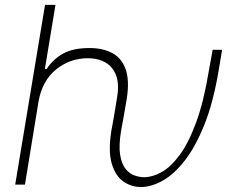

<svg xmlns="http://www.w3.org/2000/svg" viewBox="-20 -747 961 777"><path d="M41.5 0 162.3 -727.3H204.5L161.6 -467.7H168.7Q193.9 -506.7 234.7 -529.7Q275.6 -552.6 342 -552.6Q396.7 -552.6 434.7 -532.1Q472.7 -511.7 488.6 -466.4Q504.6 -421.2 492.9 -346.6L480.1 -272.7L470.2 -218.8Q459.9 -157 466.3 -119.5Q472.7 -82 489 -62.7Q505.3 -43.3 525.6 -36.6Q545.8 -29.8 562.9 -29.8Q596.9 -29.8 634.2 -50.6Q671.5 -71.4 707.6 -120.4Q743.6 -169.4 774.3 -253.2Q805 -337 825.6 -463.1L840.6 -545.5H878.9L865.1 -463.1Q843.4 -333.1 807.2 -242.7Q771 -152.3 727.3 -96.6Q683.6 -40.8 637.6 -15.4Q591.6 9.9 550.1 9.9Q512.4 9.9 480.1 -11.9Q447.8 -33.7 432.5 -84Q417.3 -134.2 430.8 -218.8L440.7 -272.7L454.2 -355.1Q466.6 -429.3 434.3 -470.2Q402 -511 335.2 -511.4Q262.4 -511 206.7 -465.7Q150.9 -420.5 136 -336.6L81 0Z"/></svg>

Font: Inter Extra Light  BETA
Style: Italic
Weight: 200
Italic angle: 9.39999°
Designer: Rasmus Andersson
Foundry: rsms
Version: Version 3.011;git-f93a4a705